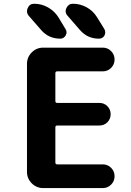

<svg xmlns="http://www.w3.org/2000/svg" viewBox="-20 -1004 683 1004"><path d="M279.3 -630.9Q269.5 -630.9 269.5 -621.1V-475.6Q269.5 -465.8 279.3 -465.8H500Q524.4 -465.8 541.5 -448.7Q558.6 -431.6 558.6 -406.7Q558.6 -381.8 541.5 -364.7Q524.4 -347.7 500 -347.7H279.3Q269.5 -347.7 269.5 -337.9V-154.3Q269.5 -144.5 279.3 -144.5H517.6Q543 -144.5 561 -126.5Q579.1 -108.4 579.1 -82.5Q579.1 -56.6 561 -38.6Q543 -20.5 517.6 -20.5H206.1Q170.9 -20.5 146 -45.4Q121.1 -70.3 121.1 -105.5V-669.9Q121.1 -705.1 146 -730Q170.9 -754.9 206.1 -754.9H517.6Q543 -754.9 561 -736.8Q579.1 -718.8 579.1 -692.9Q579.1 -667 561 -648.9Q543 -630.9 517.6 -630.9ZM361.3 -984.4Q399.4 -984.4 433.1 -965.8Q466.8 -947.3 487.3 -914.1L525.4 -852.5Q530.3 -843.8 530.3 -835Q530.3 -827.1 526.4 -818.4Q516.6 -801.8 497.1 -801.8Q437.5 -801.8 398.4 -846.7L333 -921.9Q323.2 -932.6 323.2 -945.3Q323.2 -953.1 327.1 -961.9Q337.9 -984.4 361.3 -984.4ZM158.2 -984.4Q197.3 -984.4 231 -965.3Q264.6 -946.3 285.2 -914.1L322.3 -852.5Q328.1 -843.8 328.1 -835Q328.1 -827.1 323.2 -818.4Q313.5 -801.8 294.9 -801.8Q235.4 -801.8 196.3 -845.7L129.9 -921.9Q121.1 -932.6 121.1 -945.3Q121.1 -953.1 125 -961.9Q134.8 -984.4 158.2 -984.4Z"/></svg>

Font: Gen Jyuu GothicX Bold
Style: Bold
Weight: 700
Designer: Ryoko NISHIZUKA (kana &amp; ideographs); Paul D. Hunt (Latin, Greek &amp; Cyrillic); Wenlong ZHANG (bopomofo); Sandoll C
Version: Version 1.058.20140828